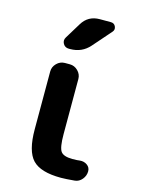

<svg xmlns="http://www.w3.org/2000/svg" viewBox="-117 -831 673 909"><g transform="rotate(15 219.5 -376.5)"><path d="M273 10Q173 10 133.5 -31.5Q94 -73 94 -180V-463Q94 -486 111 -503Q128 -520 151 -520H175Q198 -520 215 -503Q232 -486 232 -463V-193Q232 -128 245.5 -109Q259 -90 303 -90Q327 -90 339 -92Q359 -94 374.5 -83Q390 -72 390 -53Q390 -31 375.5 -13.5Q361 4 340 6Q296 10 273 10ZM257 -763H311Q328 -763 334.5 -748Q341 -733 330 -721L252 -632Q215 -590 157 -590H151Q132 -590 123 -606Q114 -622 124 -638L171 -715Q200 -763 257 -763Z"/></g></svg>

Font: Rounded Mplus 1c Bold
Style: Bold
Weight: 700
Version: Version 1.059.20150529